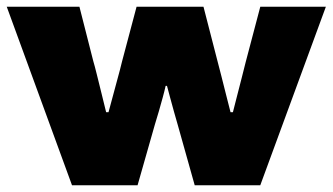

<svg xmlns="http://www.w3.org/2000/svg" viewBox="-20 -548 984 568"><path d="M193 0 0 -528H215L256 -367Q260 -354 266.5 -327.5Q273 -301 280.5 -271Q288 -241 294 -216H301Q308 -241 314.5 -266Q321 -291 328 -316Q335 -341 341 -366L384 -528H582L624 -365Q628 -351 634.5 -324.5Q641 -298 648.5 -269Q656 -240 662 -216H669Q674 -236 681 -263Q688 -290 695 -317.5Q702 -345 707 -365L750 -528H944L750 0H556L506 -178Q501 -195 495 -216.5Q489 -238 483.5 -258.5Q478 -279 474 -294H470Q467 -280 461.5 -260Q456 -240 450 -219Q444 -198 438 -179L387 0Z"/></svg>

Font: Archivo SemiBold Black
Style: Regular
Weight: 900
Version: Version 2.001